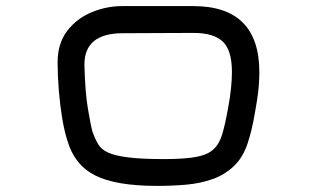

<svg xmlns="http://www.w3.org/2000/svg" viewBox="-20 -650 1040 630"><path d="M496 -40Q360 -40 292 -74.5Q224 -109 201 -189Q191 -220 184 -262.5Q177 -305 173 -353Q169 -401 169 -445Q169 -507 200 -548Q231 -589 280 -609.5Q329 -630 381 -630H614Q831 -630 831 -413Q831 -402 830.5 -391Q830 -380 829 -368Q828 -350 823 -318.5Q818 -287 811.5 -253Q805 -219 796 -191Q781 -138 750 -107.5Q719 -77 678 -62.5Q637 -48 590.5 -44Q544 -40 496 -40ZM519 -128Q585 -128 623 -135Q661 -142 680.5 -160Q700 -178 709.5 -210.5Q719 -243 728 -293Q735 -330 738 -360Q741 -390 741 -414Q741 -485 711 -513.5Q681 -542 615 -542L383 -541Q257 -541 257 -438Q259 -350 268.5 -293Q278 -236 284 -216Q292 -194 302 -177Q312 -160 334.5 -149.5Q357 -139 401 -133.5Q445 -128 519 -128Z"/></svg>

Font: Kiwi Maru Medium
Style: Regular
Weight: 500
Designer: Hiroki-Chan
Version: Version 1.100